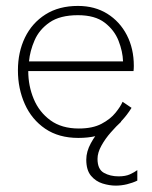

<svg xmlns="http://www.w3.org/2000/svg" viewBox="-20 -442 500 632"><path d="M73 -208Q73 -159.5 91 -116.2Q109 -73 146 -46Q183 -19 239.5 -19Q285 -19 314.2 -34.5Q343.5 -50 360.2 -70.8Q377 -91.5 383.5 -107L413 -87Q382.5 -38 342.2 -13Q302 12 238 12Q173.5 12 129 -18.2Q84.5 -48.5 61.8 -99.2Q39 -150 39 -210.5Q39 -270.5 62.2 -318.5Q85.5 -366.5 129.8 -394.5Q174 -422.5 236.5 -422.5Q292 -422.5 333.2 -396.8Q374.5 -371 397.5 -326.5Q420.5 -282 420.5 -225Q420.5 -220.5 420.2 -215.5Q420 -210.5 419.5 -208ZM385 -240Q384 -272.5 370.2 -307.8Q356.5 -343 324.5 -367.5Q292.5 -392 236.5 -392Q177.5 -392 143.2 -368.2Q109 -344.5 93.8 -309.2Q78.5 -274 75.5 -240ZM432 118V152.5Q416.5 160 398 164.5Q379.5 169 361 169Q340 169 317.5 162Q295 155 279.5 136.5Q264 118 264 83.5Q264 57 279 29.5Q294 2 315.8 -21.8Q337.5 -45.5 357.5 -61.5L379 -41.5Q363 -27 344.8 -6.2Q326.5 14.5 313.8 37.5Q301 60.5 301 81Q301 115 321.8 126.8Q342.5 138.5 370.5 138.5Q393 138.5 407.8 131.8Q422.5 125 432 118Z"/></svg>

Font: League Spartan Extralight
Style: Regular
Weight: 200
Foundry: The League of Moveable Type
Version: Version 2.300; ttfautohint (v1.8.3)